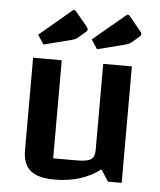

<svg xmlns="http://www.w3.org/2000/svg" viewBox="-52 -765 685 821"><g transform="rotate(5 290.0 -354.0)"><path d="M500 0H441L409 -50Q329 11 212 11Q141 11 108.5 -16.5Q76 -44 76 -103V-500H199V-79H302Q345 -79 361 -90Q377 -101 377 -130V-500H500ZM89 -600 223 -713Q229 -718 233 -719Q238 -719 243 -712L292 -653Q298 -645 298 -641Q298 -636 293 -631L260 -603Q253 -596 236 -591L115 -560ZM319 -600 454 -713Q458 -717 464 -719Q468 -719 474 -712L522 -653Q528 -647 528 -641Q528 -635 523 -631L491 -603Q481 -595 466 -591L345 -560Z"/></g></svg>

Font: Changa Medium
Style: Regular
Weight: 500
Designer: Eduardo Rodriguez Tunni
Foundry: Eduardo Rodriguez Tunni
Version: Version 2.002; ttfautohint (v1.5) -l 8 -r 50 -G 150 -x 14 -H